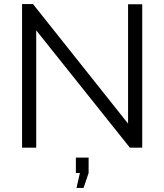

<svg xmlns="http://www.w3.org/2000/svg" viewBox="-20 -730 812 949"><path d="M358 199 375 125H355V49H418V125L393 199ZM159 -580V0H89V-710H143L613 -119V-709H683V0H622Z"/></svg>

Font: Oxford Sans
Style: Regular
Weight: 400
Designer: Matt McInerney, Pablo Impallari, Rodrigo Fuenzalida
Foundry: Matt McInerney, Pablo Impallari, Rodrigo Fuenzalida
Version: Version 3.000g; ttfautohint (v1.5) -l 8 -r 28 -G 28 -x 14 -D